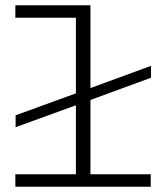

<svg xmlns="http://www.w3.org/2000/svg" viewBox="-20 -706 632 726"><path d="M322 -328V-47H550V0H38V-47H267V-308L39 -225V-270L267 -353V-639H38V-686H322V-373L551 -457V-412Z"/></svg>

Font: BioRhyme Expanded Light
Style: Regular
Weight: 300
Width: 7
Designer: Aoife Mooney
Foundry: Aoife Mooney Type
Version: Version 1.001